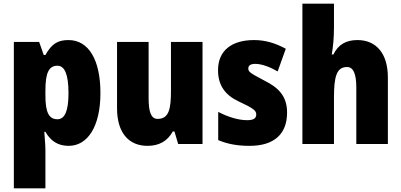

<svg xmlns="http://www.w3.org/2000/svg" viewBox="-20 -780 2174 1040"><path d="M351 -563C293 -563 260 -543 226 -482H217L192 -553H55V240H226V36C226 9 223 -23 220 -66H226C254 -17 293 10 352 10C455 10 524 -95 524 -276C524 -456 460 -563 351 -563ZM291 -424C330 -424 351 -378 351 -275C351 -179 331 -134 291 -134C243 -134 226 -175 226 -263V-290C226 -384 244 -424 291 -424Z M1077 -553H906V-289C906 -194 897 -136 834 -136C798 -136 785 -174 785 -248V-553H614V-193C614 -60 678 10 779 10C841 10 887 -15 916 -68H925L945 0H1077Z M1535 -170C1535 -259 1489 -305 1413 -343C1336 -384 1325 -390 1325 -409C1325 -426 1338 -434 1363 -434C1399 -434 1445 -416 1484 -393L1528 -516C1470 -547 1417 -563 1356 -563C1234 -563 1161 -505 1161 -400C1161 -318 1199 -265 1274 -230C1356 -192 1368 -180 1368 -160C1368 -138 1352 -129 1318 -129C1270 -129 1211 -148 1162 -174V-21C1217 2 1271 10 1332 10C1466 10 1535 -55 1535 -170Z M1789 -630V-760H1618V0H1789V-250C1789 -363 1802 -417 1860 -417C1894 -417 1910 -380 1910 -306V0H2081V-360C2081 -493 2016 -563 1916 -563C1855 -563 1812 -539 1786 -485H1777C1784 -525 1789 -574 1789 -630Z"/></svg>

Font: Noto Sans Sinhala Condensed Black
Style: Regular
Weight: 900
Width: 3
Designer: Jelle Bosma - Monotype Design Team
Foundry: Monotype Imaging Inc.
Version: Version 2.006